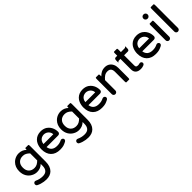

<svg xmlns="http://www.w3.org/2000/svg" viewBox="269 -2128 3788 3788"><g transform="rotate(-45 2163.0 -234.5)"><path d="M301.8 -420.4Q229 -420.4 185.5 -377Q142.1 -333.5 142.1 -253.9Q142.1 -174.3 185.5 -130.9Q229 -87.4 301.8 -87.4Q343.3 -87.4 376.7 -104.7Q410.2 -122.1 443.8 -155.8V-352.1Q410.2 -385.7 376.7 -403.1Q343.3 -420.4 301.8 -420.4ZM76.7 149.4Q76.7 130.4 91.3 115.7Q104 103 122.1 103Q131.8 103 142.1 107.4Q217.3 144 300.8 144Q370.6 144 405.8 108.4Q443.8 70.8 443.8 -8.8V-58.1Q377.4 6.3 283.2 6.3Q223.1 6.3 169.4 -23.4Q110.4 -54.7 75.4 -114Q40.5 -173.3 40.5 -255.4Q40.5 -371.6 113.3 -444.3Q137.2 -468.3 167 -484.4Q222.2 -514.2 283.2 -514.2Q377.4 -514.2 443.8 -449.7V-458Q443.8 -479.5 447.3 -488.3Q448.2 -490.7 450.7 -493.2Q453.1 -495.6 457 -495.6H532.2Q536.1 -495.1 538.6 -492.7Q545.4 -486.3 545.4 -458V-21.5Q545.4 111.3 476.6 180.2Q416 240.7 309.6 240.7Q240.7 240.7 167.5 218.3Q127 205.6 97.7 189Q76.7 175.8 76.7 149.4Z M1027.3 -296.4Q1031.2 -296.4 1032.5 -297.6Q1033.7 -298.8 1033.7 -300.8Q1033.7 -302.7 1033.7 -303.2Q1029.8 -340.8 1011.2 -366.2Q990.7 -396 960 -411.1Q929.2 -426.3 897.7 -426.3Q866.2 -426.3 833.5 -412.1Q800.8 -396 781.2 -364.7Q763.2 -335.4 759.8 -296.4ZM656.7 -249Q656.7 -316.4 682.6 -378.9Q699.7 -419.9 730 -450.2Q793.9 -514.2 896.5 -514.2Q970.2 -514.2 1025.4 -480Q1044.4 -467.8 1062 -450.2Q1088.4 -423.8 1106.4 -388.7Q1135.3 -331.5 1135.3 -261.7Q1135.3 -240.2 1120.8 -225.8Q1106.4 -211.4 1084 -211.4H760.3Q769.5 -148.4 809.6 -114.7Q851.6 -79.6 923.8 -79.6Q962.4 -79.6 992.4 -86.7Q1022.5 -93.8 1053.2 -109.4Q1061 -113.8 1071.5 -113.8Q1082 -113.8 1089.8 -110.4Q1099.1 -106.9 1106 -99.6Q1118.7 -87.4 1118.7 -69.8Q1118.7 -43.9 1089.4 -27.3Q1047.9 -4.9 1010.3 5.9Q972.7 16.1 916 16.1Q793.5 16.1 725.1 -54Q656.7 -124 656.7 -249Z M1470.7 -420.4Q1397.9 -420.4 1354.5 -377Q1311 -333.5 1311 -253.9Q1311 -174.3 1354.5 -130.9Q1397.9 -87.4 1470.7 -87.4Q1512.2 -87.4 1545.7 -104.7Q1579.1 -122.1 1612.8 -155.8V-352.1Q1579.1 -385.7 1545.7 -403.1Q1512.2 -420.4 1470.7 -420.4ZM1245.6 149.4Q1245.6 130.4 1260.3 115.7Q1272.9 103 1291 103Q1300.8 103 1311 107.4Q1386.2 144 1469.7 144Q1539.6 144 1574.7 108.4Q1612.8 70.8 1612.8 -8.8V-58.1Q1546.4 6.3 1452.1 6.3Q1392.1 6.3 1338.4 -23.4Q1279.3 -54.7 1244.4 -114Q1209.5 -173.3 1209.5 -255.4Q1209.5 -371.6 1282.2 -444.3Q1306.2 -468.3 1335.9 -484.4Q1391.1 -514.2 1452.1 -514.2Q1546.4 -514.2 1612.8 -449.7V-458Q1612.8 -479.5 1616.2 -488.3Q1617.2 -490.7 1619.6 -493.2Q1622.1 -495.6 1626 -495.6H1701.2Q1705.1 -495.1 1707.5 -492.7Q1714.4 -486.3 1714.4 -458V-21.5Q1714.4 111.3 1645.5 180.2Q1585 240.7 1478.5 240.7Q1409.7 240.7 1336.4 218.3Q1295.9 205.6 1266.6 189Q1245.6 175.8 1245.6 149.4Z M2196.3 -296.4Q2200.2 -296.4 2201.4 -297.6Q2202.6 -298.8 2202.6 -300.8Q2202.6 -302.7 2202.6 -303.2Q2198.7 -340.8 2180.2 -366.2Q2159.7 -396 2128.9 -411.1Q2098.1 -426.3 2066.7 -426.3Q2035.2 -426.3 2002.4 -412.1Q1969.7 -396 1950.2 -364.7Q1932.1 -335.4 1928.7 -296.4ZM1825.7 -249Q1825.7 -316.4 1851.6 -378.9Q1868.7 -419.9 1898.9 -450.2Q1962.9 -514.2 2065.4 -514.2Q2139.2 -514.2 2194.3 -480Q2213.4 -467.8 2231 -450.2Q2257.3 -423.8 2275.4 -388.7Q2304.2 -331.5 2304.2 -261.7Q2304.2 -240.2 2289.8 -225.8Q2275.4 -211.4 2252.9 -211.4H1929.2Q1938.5 -148.4 1978.5 -114.7Q2020.5 -79.6 2092.8 -79.6Q2131.3 -79.6 2161.4 -86.7Q2191.4 -93.8 2222.2 -109.4Q2230 -113.8 2240.5 -113.8Q2251 -113.8 2258.8 -110.4Q2268.1 -106.9 2274.9 -99.6Q2287.6 -87.4 2287.6 -69.8Q2287.6 -43.9 2258.3 -27.3Q2216.8 -4.9 2179.2 5.9Q2141.6 16.1 2085 16.1Q1962.4 16.1 1894 -54Q1825.7 -124 1825.7 -249Z M2408.7 -39.1V-458Q2408.7 -486.3 2415.5 -492.7Q2418 -495.6 2421.9 -495.6H2497.1Q2501 -495.6 2503.9 -492.7Q2510.3 -486.3 2510.3 -458V-434.1Q2546.4 -470.7 2585.4 -491.2Q2629.4 -514.2 2685.5 -514.2Q2740.7 -514.2 2783.2 -487.8Q2797.9 -479 2810.5 -465.8Q2831.5 -444.8 2845.2 -416.5Q2866.7 -371.6 2866.7 -316.4V-39.1Q2866.7 -10.7 2859.9 -4.4Q2857.4 -1.5 2853.5 -1.5H2778.3Q2774.4 -1.5 2771.5 -4.4Q2765.1 -10.7 2765.1 -39.1V-306.6Q2765.1 -366.7 2737.3 -394.5Q2712.4 -419.4 2664.1 -419.4Q2618.7 -419.4 2582.5 -396.7Q2546.4 -374 2510.3 -330.1V-39.1Q2510.3 -18.1 2494.9 -3.4Q2479.5 11.2 2458.7 11.2Q2438 11.2 2423.3 -3.4Q2408.7 -18.1 2408.7 -39.1Z M3279.8 -42Q3279.8 -16.1 3253.4 -2Q3213.9 16.1 3169.9 16.1Q3092.3 16.1 3055.2 -21.5Q3021 -55.2 3021 -119.1V-410.6H2977.5Q2963.4 -410.6 2949.2 -396.5L2939.9 -387.2V-448.2Q2939.9 -477.5 2952.6 -490.2Q2961.9 -499.5 2977.5 -499.5H3021V-563.5Q3021 -588.4 3025.9 -596.2Q3028.8 -601.1 3034.2 -601.1H3109.4Q3113.3 -601.1 3116.2 -597.9Q3119.1 -594.7 3120.6 -588.9Q3122.6 -578.6 3122.6 -563.5V-499.5H3226.6Q3240.7 -499.5 3254.9 -513.7L3264.2 -522.9V-461.9Q3264.2 -432.6 3251.5 -419.9Q3242.2 -410.6 3226.6 -410.6H3122.6V-127Q3122.6 -98.6 3133.8 -87.4L3136.2 -85.4Q3150.4 -74.7 3179.7 -74.7Q3199.2 -74.7 3217.8 -80.6H3218.3L3219.2 -81.1Q3231 -83.5 3238.3 -83.5Q3255.4 -83.5 3267.6 -71.3Q3279.8 -59.1 3279.8 -42Z M3698.2 -296.4Q3702.1 -296.4 3703.4 -297.6Q3704.6 -298.8 3704.6 -300.8Q3704.6 -302.7 3704.6 -303.2Q3700.7 -340.8 3682.1 -366.2Q3661.6 -396 3630.9 -411.1Q3600.1 -426.3 3568.6 -426.3Q3537.1 -426.3 3504.4 -412.1Q3471.7 -396 3452.1 -364.7Q3434.1 -335.4 3430.7 -296.4ZM3327.6 -249Q3327.6 -316.4 3353.5 -378.9Q3370.6 -419.9 3400.9 -450.2Q3464.8 -514.2 3567.4 -514.2Q3641.1 -514.2 3696.3 -480Q3715.3 -467.8 3732.9 -450.2Q3759.3 -423.8 3777.3 -388.7Q3806.2 -331.5 3806.2 -261.7Q3806.2 -240.2 3791.7 -225.8Q3777.3 -211.4 3754.9 -211.4H3431.2Q3440.4 -148.4 3480.5 -114.7Q3522.5 -79.6 3594.7 -79.6Q3633.3 -79.6 3663.3 -86.7Q3693.4 -93.8 3724.1 -109.4Q3731.9 -113.8 3742.4 -113.8Q3752.9 -113.8 3760.7 -110.4Q3770 -106.9 3776.9 -99.6Q3789.6 -87.4 3789.6 -69.8Q3789.6 -43.9 3760.3 -27.3Q3718.8 -4.9 3681.2 5.9Q3643.6 16.1 3586.9 16.1Q3464.4 16.1 3396 -54Q3327.6 -124 3327.6 -249Z M3910.6 -39.1V-458Q3910.6 -486.3 3917.5 -492.7Q3919.9 -495.6 3923.8 -495.6H3999Q4002.9 -495.6 4005.9 -492.7Q4012.2 -486.3 4012.2 -458V-39.1Q4012.2 -18.1 3996.8 -3.4Q3981.4 11.2 3960.7 11.2Q3939.9 11.2 3925.3 -3.4Q3910.6 -18.1 3910.6 -39.1ZM3902.8 -649.4V-653.3Q3902.8 -676.3 3919.4 -692.9Q3936 -709.5 3959 -709.5H3964.8Q3987.8 -709.5 4004.4 -692.9Q4021 -676.3 4021 -653.3V-649.4Q4021 -626.5 4004.4 -609.9Q3987.8 -593.3 3964.8 -593.3H3959Q3936 -593.3 3919.4 -609.9Q3902.8 -626.5 3902.8 -649.4Z M4153.8 -39.1V-672.9Q4153.8 -697.8 4158.7 -705.6Q4161.6 -710.4 4167 -710.4H4242.2Q4246.1 -710.4 4249 -707.3Q4252 -704.1 4253.4 -698.2Q4255.4 -688 4255.4 -672.9V-39.1Q4255.4 -18.1 4240 -3.4Q4224.6 11.2 4203.9 11.2Q4183.1 11.2 4168.5 -3.4Q4153.8 -18.1 4153.8 -39.1Z"/></g></svg>

Font: YuPearl-Medium
Style: Medium
Weight: 500
Designer: Max Yao
Foundry: Max-Everyday
Version: Version 1.011; ttfautohint (v1.8.3)